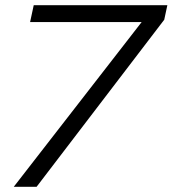

<svg xmlns="http://www.w3.org/2000/svg" viewBox="-20 -720 665 740"><path d="M33 0 526 -635H96L110 -700H625L613 -644L121 0Z"/></svg>

Font: Red Hat Display
Style: Italic
Weight: 400
Italic angle: -12°
Designer: Pentagram / MCKL
Foundry: Pentagram / MCKL
Version: Version 1.003; Red Hat Display Italic